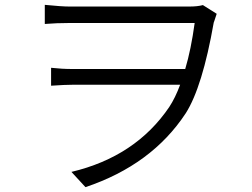

<svg xmlns="http://www.w3.org/2000/svg" viewBox="-20 -734 1040 793"><path d="M165 -714Q235 -707 266 -707H762Q796 -707 818 -713L875 -677Q862 -637 863 -642Q816 -374 747 -266Q607 -53 333 39L275 -24Q540 -87 679 -292Q704 -330 724 -384H281Q249 -384 191 -380V-454Q236 -449 279 -449H745Q769 -529 784 -639H266Q214 -639 165 -635Z"/></svg>

Font: Source Han Sans CN Normal
Style: Regular
Weight: 350
Designer: Ryoko NISHIZUKA 西塚涼子 (kana, bopomofo & ideographs); Paul D. Hunt (Latin, Greek & Cyrillic); Sandoll Communications 산돌커뮤니
Foundry: Adobe
Version: Version 2.004;hotconv 1.0.118;makeotfexe 2.5.65603